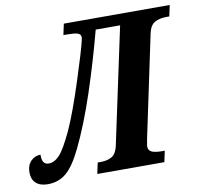

<svg xmlns="http://www.w3.org/2000/svg" viewBox="-122 -799 936 891"><g transform="rotate(-10 346.0 -353.5)"><path d="M-42 -61Q-42 -95 -23 -114.5Q-4 -134 23 -134Q21 -87 54 -87Q81 -87 105.5 -113.5Q130 -140 168 -221Q204 -301 248.5 -439Q293 -577 303 -621Q306 -633 306 -637Q306 -653 289.5 -657.5Q273 -662 240 -662H224L235 -714H734L723 -662H711Q676 -662 654 -649.5Q632 -637 624 -600L522 -117Q521 -107 519 -99Q517 -91 517 -86Q517 -66 533.5 -59Q550 -52 582 -52H594L583 0H267L278 -52H290Q324 -52 345 -64.5Q366 -77 374 -113L491 -661H376Q338 -517 291.5 -376.5Q245 -236 194 -131Q158 -56 121.5 -24.5Q85 7 33 7Q-3 7 -22.5 -11Q-42 -29 -42 -61Z"/></g></svg>

Font: Noto Serif Narrow
Style: Bold Italic
Weight: 700
Width: 4
Italic angle: -12°
Designer: Monotype Design Team
Foundry: Monotype Imaging Inc.
Version: Version 1.001